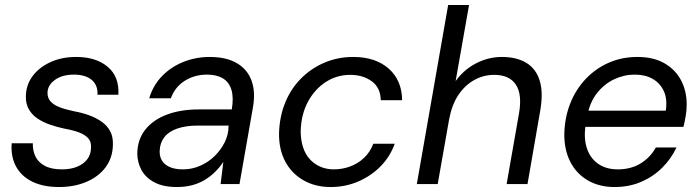

<svg xmlns="http://www.w3.org/2000/svg" viewBox="-20 -740 2815 772"><path d="M217 12Q154 12 110 -9.5Q66 -31 44.5 -70.5Q23 -110 27 -164H112Q111 -136 122 -112Q133 -88 159.5 -73.5Q186 -59 229 -59Q265 -59 291 -70Q317 -81 331.5 -100.5Q346 -120 346 -148Q347 -171 334 -185Q321 -199 296.5 -208Q272 -217 238 -223Q210 -229 182 -238.5Q154 -248 131.5 -263Q109 -278 96 -300.5Q83 -323 84 -354Q85 -399 111 -434Q137 -469 182.5 -490Q228 -511 286 -511Q366 -511 413 -471.5Q460 -432 456 -359H372Q374 -397 349 -418.5Q324 -440 277 -440Q230 -440 200.5 -418.5Q171 -397 171 -366Q171 -346 183.5 -332Q196 -318 219.5 -309Q243 -300 276 -293Q309 -287 337 -277Q365 -267 387.5 -251.5Q410 -236 422.5 -213.5Q435 -191 434 -158Q433 -106 405 -68Q377 -30 328 -9Q279 12 217 12Z M691 12Q636 12 600.5 -7Q565 -26 548.5 -57Q532 -88 532 -124Q533 -179 564 -218.5Q595 -258 650.5 -279Q706 -300 779 -300H912Q920 -348 910.5 -379Q901 -410 876 -425Q851 -440 812 -440Q763 -440 723.5 -415.5Q684 -391 667 -345H580Q596 -398 632.5 -435Q669 -472 718.5 -491.5Q768 -511 823 -511Q890 -511 932.5 -486Q975 -461 991.5 -415.5Q1008 -370 997 -308L943 0H867L878 -89Q864 -68 845.5 -49.5Q827 -31 804 -17Q781 -3 753 4.5Q725 12 691 12ZM716 -59Q752 -59 785 -73.5Q818 -88 843 -112.5Q868 -137 883.5 -168Q899 -199 899 -233L900 -235H774Q727 -235 692.5 -223Q658 -211 640.5 -188Q623 -165 622 -133Q621 -98 645.5 -78.5Q670 -59 716 -59Z M1309 12Q1247 12 1199.5 -15.5Q1152 -43 1126.5 -91.5Q1101 -140 1102 -205Q1104 -272 1127 -328Q1150 -384 1191 -425Q1232 -466 1285.5 -488.5Q1339 -511 1400 -511Q1490 -511 1543 -464Q1596 -417 1597 -337H1511Q1510 -388 1474.5 -413.5Q1439 -439 1388 -439Q1334 -439 1289.5 -410Q1245 -381 1218 -330.5Q1191 -280 1189 -213Q1189 -177 1198.5 -148Q1208 -119 1226 -99.5Q1244 -80 1268.5 -69.5Q1293 -59 1322 -59Q1356 -59 1387.5 -70.5Q1419 -82 1443.5 -105Q1468 -128 1481 -162H1567Q1549 -111 1511 -72Q1473 -33 1421 -10.5Q1369 12 1309 12Z M1656 0 1782 -720H1866L1812 -414Q1845 -460 1894.5 -485.5Q1944 -511 1998 -511Q2057 -511 2096 -487.5Q2135 -464 2150 -416Q2165 -368 2152 -294L2101 0H2017L2067 -285Q2080 -361 2054 -400Q2028 -439 1967 -439Q1924 -439 1886.5 -418Q1849 -397 1823 -358Q1797 -319 1786 -261L1740 0Z M2451 12Q2389 12 2343 -15Q2297 -42 2272.5 -90.5Q2248 -139 2249 -204Q2251 -269 2273 -324.5Q2295 -380 2334.5 -422Q2374 -464 2427 -487.5Q2480 -511 2543 -511Q2609 -511 2653.5 -484.5Q2698 -458 2720 -414Q2742 -370 2741 -316Q2741 -297 2737 -273Q2733 -249 2728 -230H2315L2326 -295H2657Q2664 -342 2649 -374Q2634 -406 2604 -423Q2574 -440 2532 -440Q2489 -440 2449 -421Q2409 -402 2380 -365Q2351 -328 2341 -272L2336 -244Q2326 -190 2338.5 -148Q2351 -106 2383.5 -82.5Q2416 -59 2464 -59Q2517 -59 2556 -83Q2595 -107 2617 -147H2700Q2679 -102 2643 -66Q2607 -30 2558.5 -9Q2510 12 2451 12Z"/></svg>

Font: DM Sans 20pt
Style: Italic
Weight: 400
Italic angle: -10°
Version: Version 4.004;gftools[0.9.30]